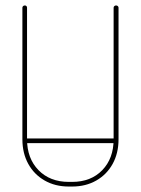

<svg xmlns="http://www.w3.org/2000/svg" viewBox="-20 -679 516 703"><path d="M396 -651Q396 -654 398.5 -656.5Q401 -659 405 -659Q409 -659 411.5 -656.5Q414 -654 414 -651V-169Q414 -118 392.5 -79Q371 -40 332.5 -18Q294 4 244 4H232Q182 4 143.5 -18Q105 -40 83.5 -79Q62 -118 62 -169V-651Q62 -654 64.5 -656.5Q67 -659 71 -659Q75 -659 77 -656.5Q79 -654 79 -651V-169Q79 -99 121 -56Q163 -13 232 -13H244Q313 -13 354.5 -56Q396 -99 396 -169ZM72 -155Q68 -155 66 -157.5Q64 -160 64 -164Q64 -167 66 -169.5Q68 -172 72 -172H403Q407 -172 409.5 -169.5Q412 -167 412 -164Q412 -160 409.5 -157.5Q407 -155 403 -155Z"/></svg>

Font: Libertine-Super Thin
Style: Regular
Weight: 100
Designer: Bastien Sozeau
Foundry: NBR — Bastien Sozeau
Version: Version 2.003;gftools[0.9.33]